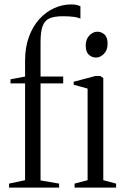

<svg xmlns="http://www.w3.org/2000/svg" viewBox="-20 -849 563 869"><path d="M21 0V-18L93.5 -33.5V-471.5H27.5V-490L93.5 -502.5V-573.5Q93.5 -635 111 -682.5Q128.5 -730 158.2 -762.8Q188 -795.5 225.5 -812.2Q263 -829 303 -829Q318.5 -829 328.5 -826.2Q338.5 -823.5 344 -821V-765Q335 -769.5 315.5 -772.5Q296 -775.5 264 -775.5Q227 -775.5 205 -766.2Q183 -757 173.2 -731.8Q163.5 -706.5 163.5 -658V-502.5H266V-471.5H163.5V-32.5L247.5 -18V0ZM317.5 0V-18L376.5 -33.5V-448L313.5 -465.5V-479L411.5 -505H434.5L447.5 -495.5V-33.5L505.5 -18V0ZM414 -588.5Q396.5 -588.5 382.2 -601.2Q368 -614 368 -643Q368 -672 384.8 -688.8Q401.5 -705.5 420 -705.5H421Q438.5 -705.5 452.8 -693Q467 -680.5 467 -651Q467 -622 450.2 -605.2Q433.5 -588.5 415 -588.5Z"/></svg>

Font: Merriweather 144pt Light
Style: Regular
Weight: 300
Version: Version 2.100